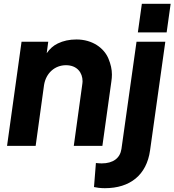

<svg xmlns="http://www.w3.org/2000/svg" viewBox="-20 -765 915 1007"><path d="M854 -595 875 -745H724L703 -595ZM167 0 211 -319C221 -382 268 -423 326 -423C385 -423 413 -383 413 -339C413 -333 412 -326 411 -319L367 0H517L564 -337C566 -350 567 -362 567 -374C567 -401 561 -428 549 -457C526 -513 465 -558 381 -558C344 -558 312 -551 283 -537C260 -526 241 -509 225 -486L233 -546H93L17 0ZM530 222C662 222 749 153 767 24L847 -546H696L617 16C610 64 574 92 513 92C505 92 494 91 483 90L473 216C486 219 506 222 530 222Z"/></svg>

Font: Plus Jakarta Sans ExtraBold
Style: Italic
Weight: 800
Italic angle: -8°
Designer: Gumpita Rahayu
Foundry: Tokotype
Version: Version 2.071;gftools[0.9.30]